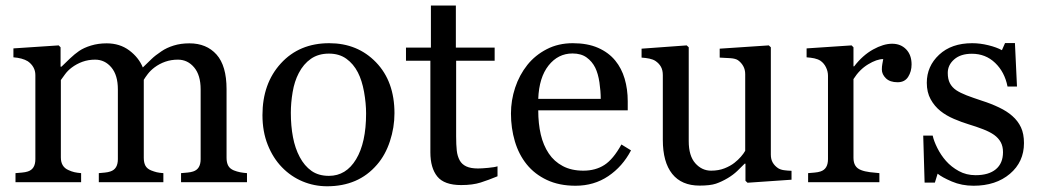

<svg xmlns="http://www.w3.org/2000/svg" viewBox="-20 -649 3706 684"><path d="M859.9 0H625V-32.2Q636.2 -33.2 647.7 -34.2Q659.2 -35.2 668 -38.1Q681.6 -42.5 688.2 -53.5Q694.8 -64.5 694.8 -82V-330.6Q694.8 -381.3 671.6 -408.9Q648.4 -436.5 613.8 -436.5Q589.8 -436.5 568.8 -429.2Q547.9 -421.9 530.3 -408.7Q516.1 -397.9 506.6 -385.5Q497.1 -373 492.2 -364.7V-86.9Q492.2 -69.8 498 -58.8Q503.9 -47.9 518.1 -42Q529.3 -37.6 538.3 -35.4Q547.4 -33.2 562 -32.2V0H332V-32.2Q343.3 -33.2 353.8 -34.2Q364.3 -35.2 373 -38.1Q386.7 -42.5 393.3 -53.5Q399.9 -64.5 399.9 -82V-330.6Q399.9 -381.3 376.7 -408.9Q353.5 -436.5 318.8 -436.5Q294.9 -436.5 273.9 -429Q252.9 -421.4 235.4 -408.2Q221.2 -397.5 211.4 -384Q201.7 -370.6 196.8 -363.8V-87.9Q196.8 -71.3 203.6 -60.1Q210.4 -48.8 224.1 -43Q234.4 -38.1 245.1 -35.6Q255.9 -33.2 269 -32.2V0H35.2V-32.2Q46.4 -33.2 58.3 -34.2Q70.3 -35.2 79.1 -38.1Q92.8 -42.5 99.4 -53.5Q106 -64.5 106 -82V-381.3Q106 -397 98.9 -409.4Q91.8 -421.9 79.1 -430.7Q69.8 -436.5 56.2 -440.2Q42.5 -443.8 27.8 -444.8V-476.6L189 -487.3L195.8 -480.5V-411.6H199.2Q211.4 -423.8 229 -440.4Q246.6 -457 261.7 -467.3Q278.8 -479 304.4 -486.8Q330.1 -494.6 359.9 -494.6Q406.7 -494.6 440.4 -469.5Q474.1 -444.3 488.8 -408.7Q506.3 -425.8 519.8 -438.7Q533.2 -451.7 555.2 -466.3Q573.7 -479 598.9 -486.8Q624 -494.6 654.8 -494.6Q715.8 -494.6 751.5 -454.6Q787.1 -414.6 787.1 -331.5V-86.9Q787.1 -69.8 793 -58.8Q798.8 -47.9 813 -42Q824.2 -37.6 835.2 -35.4Q846.2 -33.2 859.9 -32.2Z M1385.3 -245.6Q1385.3 -194.8 1369.1 -145.8Q1353 -96.7 1323.2 -62.5Q1289.6 -23.4 1245.1 -4.4Q1200.7 14.6 1145.5 14.6Q1099.6 14.6 1058.1 -2.7Q1016.6 -20 984.4 -53.2Q952.6 -85.9 933.8 -133.1Q915 -180.2 915 -238.8Q915 -351.6 980.7 -423.3Q1046.4 -495.1 1152.8 -495.1Q1253.9 -495.1 1319.6 -427Q1385.3 -358.9 1385.3 -245.6ZM1284.2 -244.6Q1284.2 -281.2 1276.9 -322Q1269.5 -362.8 1254.9 -391.1Q1239.3 -421.4 1213.9 -439.7Q1188.5 -458 1151.9 -458Q1114.3 -458 1087.6 -439.5Q1061 -420.9 1044.4 -388.7Q1028.8 -358.9 1022.5 -320.8Q1016.1 -282.7 1016.1 -247.1Q1016.1 -200.2 1023.7 -160.4Q1031.2 -120.6 1047.9 -89.4Q1064.5 -58.1 1089.6 -40.3Q1114.7 -22.5 1151.9 -22.5Q1212.9 -22.5 1248.5 -81.5Q1284.2 -140.6 1284.2 -244.6Z M1752.4 -21Q1720.7 -7.8 1692.4 1.2Q1664.1 10.3 1623 10.3Q1562.5 10.3 1537.8 -20.3Q1513.2 -50.8 1513.2 -106.4V-432.6H1426.3V-479.5H1515.1V-629.4H1604V-479.5H1742.2V-432.6H1605V-163.6Q1605 -133.3 1607.2 -113Q1609.4 -92.8 1617.7 -77.6Q1625.5 -63.5 1641.1 -56.2Q1656.7 -48.8 1683.1 -48.8Q1695.3 -48.8 1719 -51Q1742.7 -53.2 1752.4 -56.6Z M2228 -113.3Q2197.8 -55.7 2147 -21.5Q2096.2 12.7 2030.3 12.7Q1972.2 12.7 1928.5 -7.8Q1884.8 -28.3 1856.4 -63.5Q1828.1 -98.6 1814.2 -145.5Q1800.3 -192.4 1800.3 -244.6Q1800.3 -291.5 1815.2 -336.7Q1830.1 -381.8 1858.9 -418Q1886.7 -452.6 1928 -473.9Q1969.2 -495.1 2020.5 -495.1Q2073.2 -495.1 2110.8 -478.5Q2148.4 -461.9 2171.9 -433.1Q2194.3 -405.8 2205.3 -368.7Q2216.3 -331.5 2216.3 -288.1V-255.9H1897.5Q1897.5 -208.5 1906.5 -169.9Q1915.5 -131.3 1935.1 -102.1Q1954.1 -73.7 1984.9 -57.4Q2015.6 -41 2058.1 -41Q2101.6 -41 2133.1 -61.3Q2164.6 -81.5 2193.8 -134.3ZM2120.1 -296.9Q2120.1 -324.2 2115.5 -355.5Q2110.8 -386.7 2100.6 -407.7Q2089.4 -430.2 2069.8 -444.3Q2050.3 -458.5 2019.5 -458.5Q1968.3 -458.5 1934.3 -415.8Q1900.4 -373 1897.5 -296.9Z M2799.8 -8.8 2643.1 2 2635.7 -4.9V-65.9H2632.8Q2621.1 -53.7 2606.4 -39.8Q2591.8 -25.9 2572.8 -14.6Q2550.8 -1.5 2530.3 5.4Q2509.8 12.2 2472.2 12.2Q2408.2 12.2 2374.8 -29.5Q2341.3 -71.3 2341.3 -150.9V-381.3Q2341.3 -398.9 2334.7 -410.9Q2328.1 -422.9 2315.4 -431.6Q2306.6 -437.5 2293.5 -440.2Q2280.3 -442.9 2265.6 -443.8V-475.6L2426.3 -487.3L2433.6 -480.5V-146Q2433.6 -93.8 2457 -67.4Q2480.5 -41 2513.2 -41Q2540 -41 2561 -49.3Q2582 -57.6 2596.2 -68.8Q2609.4 -79.1 2619.4 -90.6Q2629.4 -102.1 2634.8 -111.8V-384.8Q2634.8 -400.9 2627.9 -413.3Q2621.1 -425.8 2608.9 -434.6Q2600.1 -440.4 2582.8 -441.7Q2565.4 -442.9 2543.9 -443.8V-475.6L2718.8 -487.3L2726.1 -480.5V-98.1Q2726.1 -81.5 2732.9 -69.8Q2739.7 -58.1 2752 -49.8Q2760.7 -44.4 2772.9 -42.7Q2785.2 -41 2799.8 -40.5Z M3227.5 -419.4Q3227.5 -394.5 3215.3 -375.2Q3203.1 -356 3177.7 -356Q3150.4 -356 3136 -370.1Q3121.6 -384.3 3121.6 -401.4Q3121.6 -412.1 3123.3 -420.9Q3125 -429.7 3126.5 -438.5Q3103.5 -438.5 3072.8 -419.9Q3042 -401.4 3020.5 -367.2V-86.9Q3020.5 -69.8 3027.1 -59.1Q3033.7 -48.3 3047.9 -43Q3060.1 -38.1 3079.3 -35.6Q3098.6 -33.2 3112.8 -32.2V0H2858.9V-32.2Q2870.1 -33.2 2882.1 -34.2Q2894 -35.2 2902.8 -38.1Q2916.5 -42.5 2923.1 -53.5Q2929.7 -64.5 2929.7 -82V-379.4Q2929.7 -394.5 2922.6 -409.2Q2915.5 -423.8 2902.8 -432.6Q2893.6 -438.5 2880.9 -441.2Q2868.2 -443.8 2853.5 -444.8V-476.6L3013.7 -487.3L3020.5 -480.5V-412.6H3022.9Q3053.2 -452.1 3090.3 -472.7Q3127.4 -493.2 3158.2 -493.2Q3189 -493.2 3208.3 -473.1Q3227.5 -453.1 3227.5 -419.4Z M3586.4 -235.8Q3606.4 -218.3 3617.2 -195.3Q3627.9 -172.4 3627.9 -139.2Q3627.9 -72.3 3577.9 -29.8Q3527.8 12.7 3448.2 12.7Q3406.2 12.7 3370.8 -2.4Q3335.4 -17.6 3320.3 -30.3L3310.5 1.5H3273.9L3269 -166H3302.7Q3306.6 -147 3319.3 -121.6Q3332 -96.2 3350.1 -75.7Q3369.1 -54.2 3395.8 -39.6Q3422.4 -24.9 3455.6 -24.9Q3502.4 -24.9 3527.8 -46.1Q3553.2 -67.4 3553.2 -106.9Q3553.2 -127.4 3545.2 -142.3Q3537.1 -157.2 3521.5 -168.5Q3505.4 -179.7 3481.9 -188.7Q3458.5 -197.8 3429.7 -206.5Q3406.7 -213.4 3378.7 -225.3Q3350.6 -237.3 3330.6 -253.4Q3309.1 -270.5 3295.4 -295.4Q3281.7 -320.3 3281.7 -354Q3281.7 -413.1 3325.7 -454.1Q3369.6 -495.1 3443.4 -495.1Q3471.7 -495.1 3501.2 -487.8Q3530.8 -480.5 3549.3 -470.2L3560.5 -495.6H3595.7L3603 -340.8H3569.3Q3559.1 -392.6 3525.1 -425Q3491.2 -457.5 3442.4 -457.5Q3402.3 -457.5 3379.4 -437.5Q3356.4 -417.5 3356.4 -389.2Q3356.4 -367.2 3364 -352.5Q3371.6 -337.9 3386.7 -327.6Q3401.4 -317.9 3423.6 -309.3Q3445.8 -300.8 3478.5 -290Q3510.7 -279.8 3539.3 -266.1Q3567.9 -252.4 3586.4 -235.8Z"/></svg>

Font: UniBurma_GGSerif
Style: Book
Weight: 400
Designer: Victor San Kho Lin (for Burmese only and related typography optimization with it)
Foundry: http://www.unimm.org
Version: 2.0